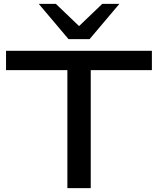

<svg xmlns="http://www.w3.org/2000/svg" viewBox="-20 -966 811 986"><path d="M326 0V-606H11V-705H760V-606H446V0ZM332 -765 179 -946H267L386 -832L505 -946H593L440 -765Z"/></svg>

Font: Nunito Sans 10pt Expanded SemiBold
Style: Regular
Weight: 600
Width: 7
Designer: Vernon Adams
Foundry: Vernon Adams
Version: Version 3.101;gftools[0.9.27]